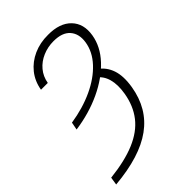

<svg xmlns="http://www.w3.org/2000/svg" viewBox="-225 -647 955 955"><g transform="rotate(-45 252.0 -170.0)"><path d="M65.9 -119.6 73.7 -160.2Q162.1 -173.8 233.6 -207Q305.2 -240.2 350.3 -288.8Q395.5 -337.4 404.3 -395.5Q412.1 -447.8 384.5 -479.7Q356.9 -511.7 295.4 -511.7Q254.4 -511.7 218.8 -496.3Q183.1 -481 159.2 -452.6Q135.3 -424.3 128.4 -384.8H80.6Q89.4 -436.5 119.6 -474.4Q149.9 -512.2 196.3 -533Q242.7 -553.7 298.8 -553.2Q380.9 -553.7 422.6 -510.5Q464.4 -467.3 452.6 -395.5Q441.4 -327.1 387.7 -269.8Q334 -212.4 250.5 -173.1Q167 -133.8 65.9 -119.6ZM316.9 -234.4 349.6 -261.2Q389.6 -233.4 405 -187.7Q420.4 -142.1 409.2 -74.2Q387.7 55.7 290.5 126.2Q193.4 196.8 11.7 212.9L18.1 171.4Q125 159.7 196.8 129.4Q268.6 99.1 308.6 47.9Q348.6 -3.4 360.8 -76.7Q370.1 -132.3 358.9 -172.4Q347.7 -212.4 316.9 -234.4Z"/></g></svg>

Font: Inter 18pt ExtraLight
Style: Italic
Weight: 250
Italic angle: -9.3988°
Designer: Rasmus Andersson
Foundry: rsms
Version: Version 4.001;git-66647c0bb